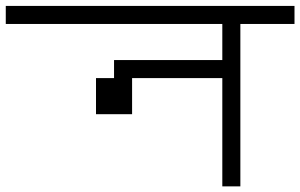

<svg xmlns="http://www.w3.org/2000/svg" viewBox="-20 -708 1040 665"><path d="M1000 -625H812.5V-62.5H750V-437.5H437.5V-312.5H312.5V-437.5H375V-500H750V-625H0V-687.5H1000Z"/></svg>

Font: ChillBitmapSE 16px
Style: Regular
Weight: 400
Designer: Designed by Warren2060
Foundry: ChillType
Version: Version 1.000